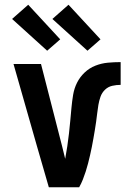

<svg xmlns="http://www.w3.org/2000/svg" viewBox="-20 -790 540 810"><path d="M186 0 136 -173 37 -520H153L242 -173Q245 -160 248.5 -146.5Q252 -133 255 -120Q260 -147 264 -173.5Q268 -200 271 -227Q274 -254 276.5 -281Q279 -308 281.5 -335.5Q284 -363 288.5 -390Q293 -417 305 -441Q317 -465 337 -484Q357 -503 382.5 -513Q408 -523 435 -525.5Q462 -528 489 -528V-432Q471 -432 453.5 -428Q436 -424 423 -411.5Q410 -399 404 -382Q398 -365 395 -347Q392 -329 390 -311.5Q388 -294 385.5 -276Q383 -258 380 -240.5Q377 -223 374 -205.5Q371 -188 367.5 -170.5Q364 -153 360 -135.5Q356 -118 351.5 -100.5Q347 -83 341.5 -66Q336 -49 329.5 -32.5Q323 -16 314 0ZM349 -576 201 -710 269 -770 404 -624ZM179 -576 31 -710 99 -770 234 -624Z"/></svg>

Font: Iosevka Algr
Style: Bold
Weight: 700
Monospace: yes
Designer: Belleve Invis
Foundry: Belleve Invis
Version: Version 26.0.2; ttfautohint (v1.8.3)